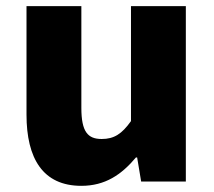

<svg xmlns="http://www.w3.org/2000/svg" viewBox="-20 -589 694 623"><path d="M244 14C321 14 374 -22 421 -78H425L438 0H583V-569H405V-196C375 -154 350 -138 310 -138C265 -138 244 -161 244 -239V-569H66V-217C66 -75 119 14 244 14Z"/></svg>

Font: ChiuKong Gothic MN Heavy
Style: Regular
Weight: 900
Designer: Ryoko NISHIZUKA 西塚涼子 (kana, bopomofo & ideographs); Paul D. Hunt (Latin, Greek & Cyrillic); Sandoll Communications 산돌커뮤니
Foundry: Adobe
Version: Version 1.300